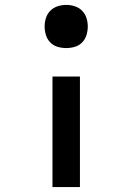

<svg xmlns="http://www.w3.org/2000/svg" viewBox="-20 -548 540 783"><path d="M250 -352Q232 -352 215 -357Q198 -362 185.5 -374.5Q173 -387 167.5 -404.5Q162 -422 162 -440Q162 -458 167.5 -475Q173 -492 185.5 -504.5Q198 -517 215 -522.5Q232 -528 250 -528Q268 -528 285 -522.5Q302 -517 314.5 -504.5Q327 -492 332.5 -475Q338 -458 338 -440Q338 -422 332.5 -404.5Q327 -387 314.5 -374.5Q302 -362 285 -357Q268 -352 250 -352ZM194 215V-236H306V215Z"/></svg>

Font: Iosevka SS18
Style: Bold
Weight: 700
Monospace: yes
Designer: Belleve Invis
Foundry: Belleve Invis
Version: Version 25.1.1; ttfautohint (v1.8.4)